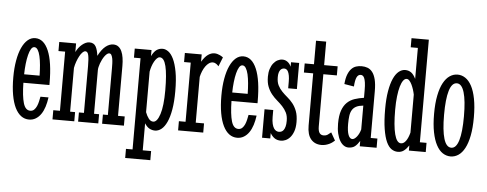

<svg xmlns="http://www.w3.org/2000/svg" viewBox="-54 -813 2914 1148"><g transform="rotate(5 1403.0 -239.5)"><path d="M176.8 -253.9Q176.3 -286.6 173.6 -316.9Q170.9 -347.2 165.5 -370.4Q160.2 -393.6 151.6 -407.2Q143.1 -420.9 130.9 -420.9Q119.6 -420.9 111.3 -407.2Q103 -393.6 97.2 -370.4Q91.3 -347.2 87.9 -316.9Q84.5 -286.6 84 -253.9ZM139.2 -40Q153.3 -40 162.6 -49.1Q171.9 -58.1 177.7 -71.5Q183.6 -85 187 -100.3Q190.4 -115.7 192.9 -128.9H241.2Q237.3 -98.6 229 -72.5Q220.7 -46.4 207.5 -27.3Q194.3 -8.3 176.5 2.4Q158.7 13.2 136.2 13.2Q109.9 13.2 88.6 -2.4Q67.4 -18.1 52.2 -48.8Q37.1 -79.6 29.1 -125Q21 -170.4 21 -230Q21 -286.1 29.1 -331.5Q37.1 -377 51.8 -408.7Q66.4 -440.4 86.7 -457.8Q106.9 -475.1 131.8 -475.1Q183.6 -475.1 211.9 -408.2Q240.2 -341.3 240.2 -213.9V-203.1H84Q85.4 -123 97.7 -81.5Q109.9 -40 139.2 -40Z M574.2 -55.2H604V-335.9Q604 -349.6 603.5 -365Q603 -380.4 600.6 -393.3Q598.1 -406.2 593.5 -414.6Q588.9 -422.9 580.1 -422.9Q573.2 -422.9 566.2 -417Q559.1 -411.1 552.5 -402.1Q545.9 -393.1 540 -381.3Q534.2 -369.6 530 -358.2Q525.9 -346.7 523.4 -335.9Q521 -325.2 521 -317.9V-55.2H551.3V0H430.2V-55.2H460.4V-335.9Q460.4 -378.9 455.8 -400.9Q451.2 -422.9 437 -422.9Q428.7 -422.9 419.7 -413.8Q410.6 -404.8 402.6 -389.9Q394.5 -375 387.7 -356.2Q380.9 -337.4 377.4 -317.9V-55.2H407.2V0H276.4V-55.2H316.4V-410.2H276.4V-464.8H377.4V-413.1Q383.8 -426.8 392.8 -438.5Q401.9 -450.2 412.4 -459Q422.9 -467.8 434.1 -472.9Q445.3 -478 457 -478Q483.4 -478 494.9 -457.5Q506.3 -437 510.3 -401.9Q530.8 -441.4 553.5 -459.7Q576.2 -478 600.1 -478Q618.2 -478 630.6 -468.5Q643.1 -459 650.6 -442.4Q658.2 -425.8 661.6 -403.3Q665 -380.9 665 -355V-55.2H705.1V0H574.2Z M729.5 -464.8H830.1V-428.2Q844.2 -456.1 860.1 -467Q876 -478 896.5 -478Q913.1 -478 930.4 -465.6Q947.8 -453.1 961.7 -424.3Q975.6 -395.5 984.4 -348.4Q993.2 -301.3 993.2 -231.9Q993.2 -168 985.1 -121.8Q977.1 -75.7 963.1 -45.7Q949.2 -15.6 930.9 -1.2Q912.6 13.2 892.1 13.2Q875.5 13.2 859.9 5.1Q844.2 -2.9 830.1 -24.9V137.2H880.4V191.9H729.5V137.2H769V-410.2H729.5ZM830.1 -91.8Q838.4 -69.3 850.1 -54.2Q861.8 -39.1 877.4 -39.1Q900.9 -39.1 917 -88.4Q933.1 -137.7 933.1 -231.9Q933.1 -327.1 921.1 -376.5Q909.2 -425.8 883.3 -425.8Q875 -425.8 866.7 -417.7Q858.4 -409.7 851.1 -396.7Q843.8 -383.8 838.4 -367.7Q833 -351.6 830.1 -335Z M1030.3 -464.8H1131.3V-420.9Q1149.9 -451.7 1168.7 -464.8Q1187.5 -478 1207 -478Q1216.8 -478 1225.3 -475.3Q1233.9 -472.7 1240.7 -469.5Q1247.6 -466.3 1252.4 -462.9Q1257.3 -459.5 1259.3 -458L1237.3 -402.8Q1235.8 -404.3 1232.7 -407.7Q1229.5 -411.1 1225.1 -414.6Q1220.7 -418 1215.1 -420.4Q1209.5 -422.9 1202.1 -422.9Q1189.9 -422.9 1179 -415.3Q1168 -407.7 1158.7 -394.8Q1149.4 -381.8 1142.3 -365Q1135.3 -348.1 1131.3 -330.1V-55.2H1181.2V0H1030.3V-55.2H1070.3V-410.2H1030.3Z M1425.8 -253.9Q1425.3 -286.6 1422.6 -316.9Q1419.9 -347.2 1414.6 -370.4Q1409.2 -393.6 1400.6 -407.2Q1392.1 -420.9 1379.9 -420.9Q1368.7 -420.9 1360.4 -407.2Q1352.1 -393.6 1346.2 -370.4Q1340.3 -347.2 1336.9 -316.9Q1333.5 -286.6 1333 -253.9ZM1388.2 -40Q1402.3 -40 1411.6 -49.1Q1420.9 -58.1 1426.8 -71.5Q1432.6 -85 1436 -100.3Q1439.5 -115.7 1441.9 -128.9H1490.2Q1486.3 -98.6 1478 -72.5Q1469.7 -46.4 1456.5 -27.3Q1443.4 -8.3 1425.5 2.4Q1407.7 13.2 1385.3 13.2Q1358.9 13.2 1337.6 -2.4Q1316.4 -18.1 1301.3 -48.8Q1286.1 -79.6 1278.1 -125Q1270 -170.4 1270 -230Q1270 -286.1 1278.1 -331.5Q1286.1 -377 1300.8 -408.7Q1315.4 -440.4 1335.7 -457.8Q1356 -475.1 1380.9 -475.1Q1432.6 -475.1 1460.9 -408.2Q1489.3 -341.3 1489.3 -213.9V-203.1H1333Q1334.5 -123 1346.7 -81.5Q1358.9 -40 1388.2 -40Z M1534.2 0V-170.9H1586.4V-129.9Q1586.4 -104.5 1590.6 -87.9Q1594.7 -71.3 1601.1 -61.5Q1607.4 -51.8 1615.5 -47.9Q1623.5 -43.9 1631.3 -43.9Q1638.7 -43.9 1646 -46.9Q1653.3 -49.8 1659.2 -57.6Q1665 -65.4 1668.7 -78.9Q1672.4 -92.3 1672.4 -113.8Q1672.4 -142.6 1662.4 -162.6Q1652.3 -182.6 1637.2 -198.7Q1622.1 -214.8 1604.7 -229.5Q1587.4 -244.1 1572.3 -262.7Q1557.1 -281.2 1547.1 -306.2Q1537.1 -331.1 1537.1 -367.2Q1537.1 -393.1 1543.7 -413.3Q1550.3 -433.6 1561.3 -447.5Q1572.3 -461.4 1586.4 -468.8Q1600.6 -476.1 1615.2 -476.1Q1631.8 -476.1 1645.5 -466.3Q1659.2 -456.5 1667.5 -438V-464.8H1716.3V-308.1H1664.1V-347.2Q1664.1 -368.7 1661.4 -383.3Q1658.7 -397.9 1654.3 -407Q1649.9 -416 1643.8 -419.9Q1637.7 -423.8 1630.4 -423.8Q1624 -423.8 1617.9 -421.1Q1611.8 -418.5 1606.9 -412.1Q1602.1 -405.8 1599.1 -395.3Q1596.2 -384.8 1596.2 -369.1Q1596.2 -339.4 1606.2 -319.8Q1616.2 -300.3 1631.3 -284.7Q1646.5 -269 1663.8 -254.6Q1681.2 -240.2 1696.3 -221.4Q1711.4 -202.6 1721.4 -176.3Q1731.4 -149.9 1731.4 -110.8Q1731.4 -77.6 1723.1 -54.9Q1714.8 -32.2 1702.4 -18.3Q1689.9 -4.4 1675.3 1.7Q1660.6 7.8 1648.4 7.8Q1625 7.8 1609.9 -2.7Q1594.7 -13.2 1583.5 -32.2V0Z M1899.4 -45.9Q1913.6 -45.9 1923.8 -52.7Q1934.1 -59.6 1943.4 -67.9L1970.2 -21Q1964.8 -16.1 1957.3 -10.3Q1949.7 -4.4 1939.7 0.5Q1929.7 5.4 1917.5 8.8Q1905.3 12.2 1891.6 12.2Q1851.6 12.2 1828.4 -14.9Q1805.2 -42 1805.2 -97.2V-410.2H1749.5V-464.8H1805.2V-606H1866.2V-464.8H1947.3V-410.2H1866.2V-97.2Q1866.2 -70.8 1874.5 -58.3Q1882.8 -45.9 1899.4 -45.9Z M2120.6 -244.1Q2094.7 -241.7 2078.9 -233.6Q2063 -225.6 2054.2 -211.2Q2045.4 -196.8 2042.5 -175.8Q2039.6 -154.8 2039.6 -127Q2039.6 -84 2048.3 -61.5Q2057.1 -39.1 2072.3 -39.1Q2078.6 -39.1 2085.7 -43.9Q2092.8 -48.8 2099.4 -57.1Q2106 -65.4 2111.6 -76.9Q2117.2 -88.4 2120.6 -101.1ZM1996.6 -362.8Q1999.5 -397.9 2008.3 -420.2Q2017.1 -442.4 2029.5 -455.3Q2042 -468.3 2057.6 -473.1Q2073.2 -478 2090.3 -478Q2109.4 -478 2126 -471.9Q2142.6 -465.8 2155 -450Q2167.5 -434.1 2174.6 -406.2Q2181.6 -378.4 2181.6 -335V-55.2H2221.7V0H2120.6V-32.2Q2106.4 -9.3 2091.8 2Q2077.1 13.2 2053.2 13.2Q2038.6 13.2 2025.4 4.4Q2012.2 -4.4 2002 -21.7Q1991.7 -39.1 1985.6 -64.7Q1979.5 -90.3 1979.5 -124Q1979.5 -171.9 1990.2 -202.4Q2001 -232.9 2020 -251.2Q2039.1 -269.5 2064.7 -278.1Q2090.3 -286.6 2120.6 -291V-335.9Q2120.6 -365.2 2117.9 -382.8Q2115.2 -400.4 2110.8 -409.9Q2106.4 -419.4 2100.8 -422.6Q2095.2 -425.8 2089.4 -425.8Q2073.7 -425.8 2065.4 -408.4Q2057.1 -391.1 2054.7 -353Z M2516.6 0H2415.5V-30.8Q2401.4 -9.8 2386.2 1.7Q2371.1 13.2 2349.6 13.2Q2329.6 13.2 2312 1.5Q2294.4 -10.3 2281.2 -38.8Q2268.1 -67.4 2260.3 -115.5Q2252.4 -163.6 2252.4 -235.8Q2252.4 -297.4 2260.3 -342.8Q2268.1 -388.2 2281.5 -418.2Q2294.9 -448.2 2313.2 -463.1Q2331.5 -478 2352.5 -478Q2372.1 -478 2387.5 -467.3Q2402.8 -456.5 2415.5 -430.2V-616.2H2372.6V-670.9H2476.6V-55.2H2516.6ZM2364.3 -39.1Q2380.9 -39.1 2394 -57.4Q2407.2 -75.7 2415.5 -107.9V-335.9Q2412.6 -350.6 2407.5 -366.5Q2402.3 -382.3 2396 -395.5Q2389.6 -408.7 2381.8 -417.2Q2374 -425.8 2365.2 -425.8Q2354 -425.8 2344.5 -413.1Q2335 -400.4 2327.9 -376.2Q2320.8 -352.1 2316.7 -316.7Q2312.5 -281.2 2312.5 -235.8Q2312.5 -140.6 2325.7 -89.8Q2338.9 -39.1 2364.3 -39.1Z M2785.2 -231.9Q2785.2 -168 2776.1 -121.8Q2767.1 -75.7 2751 -45.7Q2734.9 -15.6 2713.1 -1.2Q2691.4 13.2 2666.5 13.2Q2641.1 13.2 2619.1 -1.2Q2597.2 -15.6 2581.1 -45.7Q2564.9 -75.7 2555.7 -121.8Q2546.4 -168 2546.4 -231.9Q2546.4 -295.4 2555.7 -342Q2564.9 -388.7 2581.3 -418.7Q2597.7 -448.7 2619.6 -463.4Q2641.6 -478 2666.5 -478Q2691.4 -478 2713.1 -463.6Q2734.9 -449.2 2751 -419.2Q2767.1 -389.2 2776.1 -342.5Q2785.2 -295.9 2785.2 -231.9ZM2725.6 -231.9Q2725.6 -327.1 2710.7 -376.5Q2695.8 -425.8 2666.5 -425.8Q2636.2 -425.8 2621.3 -376Q2606.4 -326.2 2606.4 -231.9Q2606.4 -137.7 2621.3 -88.4Q2636.2 -39.1 2666.5 -39.1Q2695.8 -39.1 2710.7 -88.4Q2725.6 -137.7 2725.6 -231.9Z"/></g></svg>

Font: Stint Ultra Condensed
Style: Regular
Weight: 400
Width: 1
Designer: Astigmatic (AOETI)
Foundry: Astigmatic (AOETI)
Version: Version 1.000